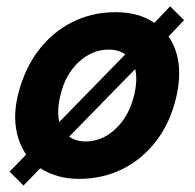

<svg xmlns="http://www.w3.org/2000/svg" viewBox="-20 -548 607 599"><path d="M53.3 30.8 10 -12.5 61.7 -65.8Q36.7 -101.7 29.6 -150.8Q22.5 -200 37.5 -257.5Q57.5 -335 100.8 -391.7Q144.2 -448.3 205.8 -479.2Q267.5 -510 340 -510Q376.7 -510 407.1 -501.7Q437.5 -493.3 461.7 -476.7L510.8 -528.3L554.2 -485L505.8 -434.2Q530.8 -398.3 537.1 -350Q543.3 -301.7 529.2 -242.5Q510.8 -165 467.5 -108.3Q424.2 -51.7 362.5 -20.8Q300.8 10 226.7 10Q190 10 160 1.2Q130 -7.5 105.8 -23.3ZM165 -167.5 370.8 -378.3Q350 -393.3 319.2 -393.3Q267.5 -393.3 225.4 -354.2Q183.3 -315 168.3 -250Q162.5 -225.8 161.7 -205Q160.8 -184.2 165 -167.5ZM247.5 -106.7Q299.2 -106.7 340.8 -146.2Q382.5 -185.8 398.3 -250Q410 -300 401.7 -332.5L195.8 -121.7Q217.5 -106.7 247.5 -106.7Z"/></svg>

Font: Funnel Sans Light
Style: Bold Italic
Weight: 700
Italic angle: -14.036°
Version: Version 1.000